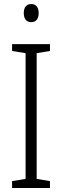

<svg xmlns="http://www.w3.org/2000/svg" viewBox="-20 -933 309 953"><path d="M135 -913C110 -913 98 -895 98 -868C98 -840 111 -823 135 -823C159 -823 172 -840 172 -868C172 -895 160 -913 135 -913ZM228 0V-34L162 -45V-669L228 -680V-714H40V-680L107 -669V-45L40 -34V0Z"/></svg>

Font: Noto Sans Armenian Condensed Light
Style: Regular
Weight: 300
Width: 3
Designer: Monotype Design Team
Foundry: Monotype Imaging Inc.
Version: Version 2.008